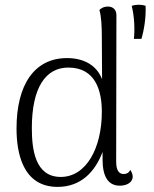

<svg xmlns="http://www.w3.org/2000/svg" viewBox="-20 -756 633 790"><path d="M579 -732C562 -738 540 -738 522 -732C533 -687 535 -637 531 -596H562C574 -638 581 -686 579 -732ZM489 -40C470 -40 458 -54 458 -91L459 -694C459 -717 444 -729 424 -729C406 -729 395 -721 389 -715C397 -688 399 -649 399 -597L400 -430C379 -485 328 -517 256 -517C121 -517 48 -407 48 -227C48 -130 72 13 217 13C312 13 371 -48 402 -131V-100C402 -31 424 8 473 8C504 8 526 -7 526 -29C526 -37 523 -47 516 -57C509 -42 497 -40 489 -40ZM230 -28C124 -28 111 -142 111 -229C111 -396 168 -478 261 -478C374 -478 399 -381 399 -296C399 -147 335 -28 230 -28Z"/></svg>

Font: Arima Koshi Light
Style: Regular
Weight: 300
Designer: Joana Correia and Natanael Gama
Foundry: NDISCOVER
Version: Version 1.019;PS 001.019;hotconv 1.0.88;makeotf.lib2.5.64775